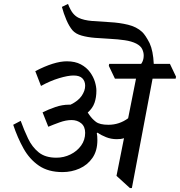

<svg xmlns="http://www.w3.org/2000/svg" viewBox="-20 -944 913 974"><path d="M297 -71Q225 -71 177.5 -103.5Q130 -136 99.5 -190.5Q69 -245 47 -311L85 -331Q102 -284 122.5 -241Q143 -198 176.5 -171Q210 -144 266 -144Q304 -144 337.5 -160.5Q371 -177 391.5 -205.5Q412 -234 412 -270Q412 -302 392 -318.5Q372 -335 343 -335Q315 -335 283 -323.5Q251 -312 225 -301L196 -374Q226 -389 261 -401Q296 -413 330 -413H338Q377 -432 394.5 -458Q412 -484 412 -509Q412 -532 398 -546.5Q384 -561 353 -561Q325 -561 280 -547.5Q235 -534 188 -508L159 -583Q255 -633 319 -633Q361 -633 390 -617.5Q419 -602 436.5 -578Q454 -554 461.5 -529Q469 -504 469 -484Q469 -450 459.5 -422.5Q450 -395 425 -373Q429 -368 434 -360Q447 -341 466.5 -326Q486 -311 530 -311Q585 -311 630 -344L670 -545H563L532 -610L534 -620H696Q700 -625 703 -632Q709 -645 709 -663Q709 -678 701.5 -694.5Q694 -711 671 -723Q647 -735 612.5 -740Q578 -745 538.5 -747Q499 -749 461.5 -752Q424 -755 394 -763.5Q364 -772 348 -790Q331 -810 317 -842.5Q303 -875 294 -909L325 -924Q337 -893 349.5 -877.5Q362 -862 378 -854Q405 -841 447.5 -837.5Q490 -834 538 -831.5Q586 -829 629.5 -818.5Q673 -808 701 -782Q718 -766 739 -725Q757 -686 760 -620H842L873 -555L871 -545H754L649 10H639L571 -52L609 -243Q600 -240 591 -239Q582 -238 572 -238Q544 -238 518.5 -248Q493 -258 475 -271L471 -269Q474 -256 474 -233Q474 -179 449 -143Q424 -107 383.5 -89Q343 -71 297 -71Z"/></svg>

Font: Tiro Devanagari Sanskrit
Style: Italic
Weight: 400
Italic angle: -11°
Designer: Devanagari: John Hudson & Fiona Ross, assisted by Paul Hanslow. Latin: John Hudson with Paul Hanslow, assisted by Kaja S
Foundry: Tiro Typeworks Ltd.
Version: Version 1.52